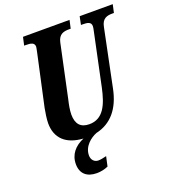

<svg xmlns="http://www.w3.org/2000/svg" viewBox="-167 -834 1053 1194"><g transform="rotate(-20 359.5 -237.0)"><path d="M343 224 357 160C336 165 319 169 303 169C277 169 258 149 258 120C258 59 311 19 350 4C452 -19 516 -96 541 -221L619 -600C629 -653 662 -660 696 -660H707L719 -714H500L489 -660H499C532 -660 556 -656 556 -628C556 -622 554 -609 551 -597L478 -251C455 -143 420 -62 328 -62C271 -62 242 -93 242 -157C242 -187 250 -225 256 -250L331 -602C342 -653 374 -660 410 -660H421L433 -714H125L113 -660H123C157 -660 181 -656 181 -628C181 -622 178 -613 174 -591L100 -252C95 -228 88 -180 88 -155C88 -57 148 2 262 9C203 34 163 78 163 143C163 206 202 240 268 240C294 240 321 234 343 224Z"/></g></svg>

Font: Noto Serif Condensed Extra
Style: Italic
Weight: 800
Width: 3
Italic angle: -12°
Designer: Monotype Design Team
Foundry: Monotype Imaging Inc.
Version: Version 1.901